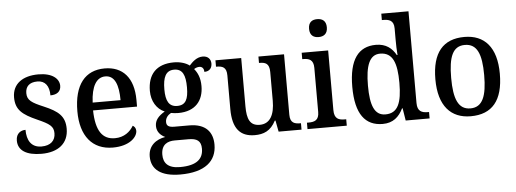

<svg xmlns="http://www.w3.org/2000/svg" viewBox="-59 -933 3613 1344"><g transform="rotate(-5 1748.0 -261.0)"><path d="M203 10C320 10 393 -47 393 -150C393 -238 346 -276 247 -318C164 -353 133 -372 133 -422C133 -467 159 -497 217 -497C271 -497 300 -459 300 -392C348 -392 374 -415 374 -453C374 -503 326 -546 228 -546C118 -546 45 -495 45 -400C45 -312 92 -276 193 -231C279 -193 305 -174 305 -126C305 -75 272 -41 207 -41C135 -41 105 -93 105 -167C75 -167 38 -150 38 -97C38 -28 96 10 203 10Z M704 10C823 10 877 -50 877 -93C877 -112 866 -125 855 -130C832 -90 789 -54 724 -54C636 -54 591 -117 588 -261H897V-307C897 -465 820 -547 694 -547C557 -547 478 -451 478 -264C478 -91 560 10 704 10ZM786 -316H590C595 -429 631 -491 694 -491C761 -491 786 -421 786 -316Z M1158 239C1332 239 1414 167 1414 51C1414 -36 1366 -98 1250 -98H1145C1103 -98 1090 -111 1090 -136C1090 -164 1108 -184 1130 -196C1142 -193 1166 -191 1181 -191C1302 -191 1359 -264 1359 -365C1359 -424 1341 -460 1318 -488C1329 -495 1341 -500 1356 -500C1378 -500 1388 -482 1388 -462C1426 -462 1442 -487 1442 -516C1442 -546 1423 -570 1385 -570C1341 -570 1310 -537 1290 -515C1267 -533 1227 -547 1181 -547C1056 -547 996 -477 996 -362C996 -291 1031 -233 1087 -210C1042 -183 1017 -155 1017 -114C1017 -70 1047 -45 1075 -32C1010 -21 955 19 955 95C955 186 1022 239 1158 239ZM1178 -241C1120 -241 1098 -283 1098 -364C1098 -449 1119 -496 1178 -496C1237 -496 1257 -451 1257 -365C1257 -282 1238 -241 1178 -241ZM1160 187C1074 187 1044 147 1044 90C1044 16 1092 -2 1139 -2H1236C1294 -2 1324 16 1324 72C1324 139 1284 187 1160 187Z M1701 10C1763 10 1813 -9 1849 -79H1854L1869 0H2030V-45H2026C1987 -45 1954 -52 1954 -111V-536H1774V-491H1777C1817 -491 1847 -483 1847 -421V-219C1847 -123 1816 -59 1742 -59C1673 -59 1653 -107 1653 -197V-536H1472V-491H1475C1518 -491 1546 -481 1546 -423V-186C1546 -50 1599 10 1701 10Z M2206 -635C2241 -635 2269 -652 2269 -698C2269 -745 2241 -761 2206 -761C2171 -761 2144 -745 2144 -698C2144 -652 2171 -635 2206 -635ZM2072 0H2348V-45H2337C2296 -45 2264 -55 2264 -117V-536H2078V-491H2085C2125 -491 2157 -481 2157 -423V-113C2157 -55 2125 -45 2084 -45H2072Z M2600 10C2673 10 2715 -28 2744 -87H2748L2762 0H2930V-45H2922C2880 -45 2848 -56 2848 -115V-760H2657V-715H2665C2706 -715 2741 -707 2741 -649V-571C2741 -537 2742 -494 2745 -462H2740C2713 -511 2671 -546 2600 -546C2478 -546 2410 -460 2410 -267C2410 -75 2478 10 2600 10ZM2625 -55C2549 -55 2520 -125 2520 -266C2520 -406 2549 -482 2624 -482C2713 -482 2741 -406 2741 -267C2741 -127 2713 -55 2625 -55Z M3219 10C3369 10 3447 -81 3447 -269C3447 -456 3362 -547 3222 -547C3072 -547 2994 -456 2994 -269C2994 -81 3080 10 3219 10ZM3221 -45C3136 -45 3105 -122 3105 -269C3105 -417 3135 -491 3220 -491C3306 -491 3337 -417 3337 -269C3337 -122 3307 -45 3221 -45Z"/></g></svg>

Font: Noto Serif Bengali SemiCondensed
Style: Regular
Weight: 400
Width: 4
Designer: Juan Bruce, Universal Thirst, Indian Type Foundry and the Monotype Design Team.
Foundry: Monotype Imaging Inc.
Version: Version 2.003